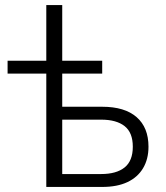

<svg xmlns="http://www.w3.org/2000/svg" viewBox="-20 -739 656 759"><path d="M163 0V-448H10V-499H163V-719H226V-499H384V-448H226V-317H384Q473 -317 520 -276Q567 -235 567 -159Q567 -110 545.5 -74Q524 -38 483.5 -19Q443 0 384 0ZM226 -51H380Q440 -51 472.5 -77Q505 -103 505 -159Q505 -215 472.5 -240.5Q440 -266 380 -266H226Z"/></svg>

Font: Nunitoga
Style: Light
Weight: 300
Designer: Vernon Adams
Foundry: Vernon Adams
Version: Version 1.0